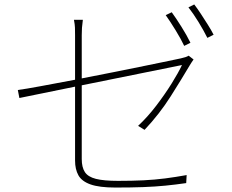

<svg xmlns="http://www.w3.org/2000/svg" viewBox="-20 -829 1040 862"><path d="M751 -774Q770 -748 794.5 -709Q819 -670 835 -637L807 -623Q793 -653 768.5 -693Q744 -733 724 -761ZM852 -809Q866 -791 882 -766.5Q898 -742 913.5 -717.5Q929 -693 939 -673L911 -659Q894 -693 871 -730.5Q848 -768 826 -796ZM849 -562Q845 -557 840.5 -549.5Q836 -542 832 -536Q796 -475 746 -396Q696 -317 629 -246L600 -264Q642 -303 681 -354Q720 -405 750.5 -454Q781 -503 797 -537L347 -446V-115Q347 -78 361 -56.5Q375 -35 410.5 -26Q446 -17 510 -17Q574 -17 624.5 -19.5Q675 -22 721.5 -28Q768 -34 818 -43L816 -7Q768 0 722 4.5Q676 9 622.5 11Q569 13 498 13Q426 13 386.5 -1Q347 -15 332 -42Q317 -69 317 -108V-440L67 -389L60 -425Q92 -429 162 -442Q232 -455 317 -471V-671Q317 -691 316.5 -705Q316 -719 312 -740H352Q349 -719 348 -704Q347 -689 347 -671V-477Q419 -491 492 -505.5Q565 -520 628 -533Q691 -546 735 -555Q779 -564 792 -567Q816 -572 827 -579Z"/></svg>

Font: Source Han Sans SC ExtraLight
Style: Regular
Weight: 250
Designer: Ryoko NISHIZUKA 西塚涼子 (kana, bopomofo & ideographs); Paul D. Hunt (Latin, Greek & Cyrillic); Sandoll Communications 산돌커뮤니
Foundry: Adobe
Version: Version 2.004;hotconv 1.0.118;makeotfexe 2.5.65603